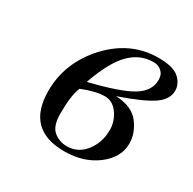

<svg xmlns="http://www.w3.org/2000/svg" viewBox="-110 -555 683 680"><g transform="rotate(30 232.0 -215.0)"><path d="M333 -134Q333 -169 312 -199Q291 -229 258 -229Q222 -229 167 -207Q152 -173 152 -97Q152 -46 175.5 -27Q199 -8 229 -8Q275 -8 304 -45.5Q333 -83 333 -134ZM394 -374Q394 -383 391 -392.5Q388 -402 376.5 -411Q365 -420 347 -420Q293 -420 252 -379Q211 -338 177 -241Q297 -270 345.5 -299Q394 -328 394 -374ZM355 -442Q416 -442 440 -420Q464 -398 464 -370Q464 -334 424.5 -307.5Q385 -281 292 -249Q359 -246 388 -207.5Q417 -169 417 -127Q417 -70 363 -29Q309 12 230 12Q75 12 75 -146Q75 -261 158 -352Q242 -442 355 -442Z"/></g></svg>

Font: Linux Libertine O
Style: Italic
Weight: 400
Italic angle: -12°
Designer: Philipp H. Poll
Foundry: Philipp H. Poll
Version: Version 5.1.6